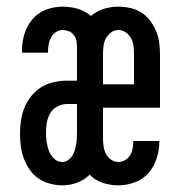

<svg xmlns="http://www.w3.org/2000/svg" viewBox="-20 -548 540 576"><path d="M167 8Q149 8 130 3Q111 -2 95.5 -12.5Q80 -23 69 -39Q58 -55 51.5 -72.5Q45 -90 42.5 -109Q40 -128 40 -147Q40 -167 43 -187Q46 -207 53.5 -225.5Q61 -244 74 -260Q87 -276 104 -286.5Q121 -297 141 -301.5Q161 -306 181 -306H211V-408Q211 -417 209 -426.5Q207 -436 201 -443.5Q195 -451 186 -454.5Q177 -458 168 -458Q157 -458 147.5 -451.5Q138 -445 133 -435.5Q128 -426 126 -415Q124 -404 124 -393V-390H46V-397Q46 -422 53.5 -446.5Q61 -471 77.5 -490.5Q94 -510 118 -519Q142 -528 168 -528Q191 -528 213.5 -521.5Q236 -515 253 -500Q270 -515 291.5 -521.5Q313 -528 335 -528Q353 -528 371 -524Q389 -520 404 -510.5Q419 -501 430 -486.5Q441 -472 448 -455.5Q455 -439 457.5 -421Q460 -403 460 -385V-225H289V-135Q289 -123 290.5 -111Q292 -99 297 -88Q302 -77 312.5 -69.5Q323 -62 335 -62Q345 -62 355 -67.5Q365 -73 370.5 -82.5Q376 -92 378 -103Q380 -114 380 -124V-125H458V-124Q458 -98 450 -73Q442 -48 425.5 -29Q409 -10 384.5 -1Q360 8 335 8Q311 8 288 0.5Q265 -7 249 -24Q233 -8 211.5 0Q190 8 167 8ZM289 -295H382V-385Q382 -397 380.5 -409.5Q379 -422 373.5 -432.5Q368 -443 358 -450.5Q348 -458 335 -458Q323 -458 313 -450.5Q303 -443 297.5 -432.5Q292 -422 290.5 -409.5Q289 -397 289 -385ZM167 -62Q176 -62 184 -67.5Q192 -73 197 -81Q202 -89 204.5 -98Q207 -107 208.5 -116Q210 -125 210.5 -134Q211 -143 211 -153V-236H181Q166 -236 152 -228.5Q138 -221 130.5 -208Q123 -195 120.5 -180Q118 -165 118 -150Q118 -136 120 -122Q122 -108 127 -95Q132 -82 142.5 -72Q153 -62 167 -62Z"/></svg>

Font: Iosevka Algr
Style: Regular
Weight: 400
Monospace: yes
Designer: Belleve Invis
Foundry: Belleve Invis
Version: Version 26.0.2; ttfautohint (v1.8.3)